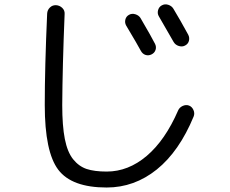

<svg xmlns="http://www.w3.org/2000/svg" viewBox="-20 -796 1040 869"><path d="M616.2 -713.9Q667 -627 681.6 -597.7Q688.5 -584 684.1 -570.3Q679.7 -556.6 666 -549.8Q652.3 -543 638.7 -547.4Q625 -551.8 617.2 -566.4Q605.5 -588.9 550.8 -680.7Q543.9 -693.4 547.4 -707.5Q550.8 -721.7 564 -729Q577.1 -736.3 592.8 -731.4Q608.4 -726.6 616.2 -713.9ZM711.9 -771.5Q725.6 -779.3 741.2 -774.4Q756.8 -769.5 764.6 -756.8Q795.9 -705.1 832 -638.7Q838.9 -625 835 -610.8Q831.1 -596.7 817.4 -589.8Q804.7 -583 789.1 -587.9Q773.4 -592.8 765.6 -606.4Q731.4 -667 699.2 -721.7Q691.4 -734.4 695.3 -749.5Q699.2 -764.6 711.9 -771.5ZM462.9 52.7Q304.7 52.7 243.7 -27.8Q182.6 -108.4 182.6 -320.3Q182.6 -491.2 193.4 -734.4Q194.3 -751 206.1 -762.2Q217.8 -773.4 233.9 -772.5Q250 -771.5 261.7 -760.3Q273.4 -749 272.5 -733.4Q262.7 -493.2 261.7 -320.3Q261.7 -226.6 273.4 -167Q285.2 -107.4 311 -75.2Q336.9 -43 372.1 -31.2Q407.2 -19.5 462.9 -19.5Q560.5 -19.5 644 -90.3Q727.5 -161.1 786.1 -295.9Q792 -309.6 806.6 -316.4Q821.3 -323.2 835 -318.4Q848.6 -313.5 855.5 -298.3Q862.3 -283.2 856.4 -268.6Q791 -110.4 689.5 -28.8Q587.9 52.7 462.9 52.7Z"/></svg>

Font: Rounded Mgen+ 1m regular
Style: Regular
Weight: 400
Designer: [Source Han Sans]
Ryoko NISHIZUKA  (kana & ideographs); Paul D. Hunt (Latin, Greek & Cyrillic); Wenlong ZHANG  (bopomofo
Version: Version 1.059.20150602